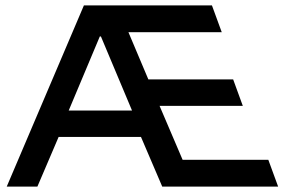

<svg xmlns="http://www.w3.org/2000/svg" viewBox="-20 -695 1056 715"><path d="M5 0 292.5 -675H769.2L805.8 -575H458.3L532.5 -399.2H848.3L884.2 -300.8H574.2L660 -100H979.2L1015.8 0H584.2L505 -185H198.3L119.2 0ZM235.8 -283.3H471.7L355.8 -559.2H351.7Z"/></svg>

Font: Funnel Display Medium
Style: Regular
Weight: 500
Designer: NORD ID, Kristian Moeller
Foundry: Dicotype
Version: Version 1.000